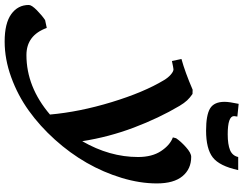

<svg xmlns="http://www.w3.org/2000/svg" viewBox="-331 -600 1000 788"><g transform="rotate(90 169.0 -206.0)"><path d="M143.1 -496.6 160.6 -496.1Q175.8 -485.8 186.8 -474.1Q197.8 -462.4 209.5 -442.9Q259.8 -357.9 298.6 -255.4Q337.4 -152.8 354.5 -43.5Q419.4 -155.8 419.4 -272.5Q419.4 -330.1 395 -366.9Q370.6 -403.8 338.9 -415.5L342.3 -428.7Q355 -447.8 378.9 -469.2Q402.8 -490.7 418.9 -490.7Q468.3 -490.7 498 -455.1Q527.8 -419.4 527.8 -349.6Q527.8 -280.3 505.1 -205.3Q482.4 -130.4 443.1 -61.8Q403.8 6.8 348.1 68.6Q292.5 130.4 229.2 175.8Q166 221.2 92 248Q18.1 274.9 -54.7 274.9Q-129.4 274.9 -167 247.8Q-204.6 220.7 -204.6 175.8Q-204.6 164.1 -183.1 142.8Q-161.6 121.6 -142.6 108.9L-110.4 102.1Q-80.1 185.5 1 185.5Q131.8 185.5 245.1 88.9Q234.4 -32.2 194.1 -164.3Q153.8 -296.4 104 -378.9Q93.8 -396 81.1 -407Q68.4 -418 59.6 -418Q55.2 -418 25.4 -411.6L17.1 -450.7Q71.8 -465.8 143.1 -496.6ZM326.2 -640.6Q367.7 -640.6 390.9 -650.1Q414.1 -659.7 419.4 -683.6H473.1Q456.5 -606.9 421.1 -579.3Q385.7 -551.8 311 -551.8Q247.6 -551.8 220.2 -568.1Q192.9 -584.5 192.9 -627.9Q192.9 -646.5 201.2 -685.5L253.4 -680.2Q251.5 -668.5 251.5 -666.5Q251.5 -640.6 326.2 -640.6Z"/></g></svg>

Font: Flanker
Style: Bold Italic
Weight: 700
Italic angle: -12°
Designer: Flanker
Version: Version 2.000